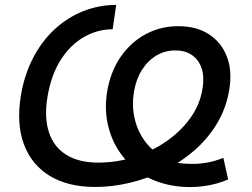

<svg xmlns="http://www.w3.org/2000/svg" viewBox="-20 -758 1036 789"><path d="M760.7 10.7Q694.3 10.7 634.8 -9Q575.2 -28.8 538.1 -62.5Q492.7 -97.7 462.6 -147.2Q432.6 -196.8 421.1 -256.6Q409.7 -316.4 420.4 -382.3Q434.1 -463.4 475.3 -523.7Q516.6 -584 578.1 -617.2Q639.6 -650.4 712.9 -650.4Q788.1 -650.4 839.1 -616.9Q890.1 -583.5 912.6 -524.7Q935.1 -465.8 921.9 -388.2Q909.2 -312 871.1 -249.3Q833 -186.5 776.9 -138.2Q720.7 -89.8 653.1 -56.9Q585.4 -23.9 513.4 -6.8Q441.4 10.3 371.6 10.3Q259.3 10.3 184.3 -35.4Q109.4 -81.1 78.1 -165.5Q46.9 -250 65.9 -365.7Q80.1 -451.2 116 -520Q151.9 -588.9 204.3 -637.5Q256.8 -686 321.5 -711.9Q386.2 -737.8 457.5 -737.8L442.9 -637.7Q380.4 -637.7 324.7 -605.7Q269 -573.7 229.7 -512.2Q190.4 -450.7 175.3 -361.3Q161.1 -276.4 180.7 -215.6Q200.2 -154.8 251.7 -122.3Q303.2 -89.8 384.3 -89.8Q460.4 -89.8 532.5 -113Q604.5 -136.2 663.8 -177.2Q723.1 -218.3 762.5 -273.4Q801.8 -328.6 812 -392.6Q820.3 -440.9 808.8 -476.3Q797.4 -511.7 769.5 -531.2Q741.7 -550.8 700.2 -550.8Q658.2 -550.8 622.8 -529.8Q587.4 -508.8 563.2 -470.5Q539.1 -432.1 530.3 -379.9Q521.5 -325.7 532.7 -273.7Q543.9 -221.7 574 -179.9Q604 -138.2 650.4 -113.3Q673.3 -94.7 703.4 -89.6Q733.4 -84.5 773.4 -84.5Q800.8 -84.5 831.5 -89.8Q862.3 -95.2 897.9 -109.4L917.5 -20.5Q895 -10.7 869.4 -3.7Q843.8 3.4 816.2 7.1Q788.6 10.7 760.7 10.7Z"/></svg>

Font: Inter 20pt Medium
Style: Italic
Weight: 500
Italic angle: -9.3988°
Version: Version 4.001;git-66647c0bb